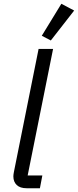

<svg xmlns="http://www.w3.org/2000/svg" viewBox="-20 -1000 414 1020"><path d="M374 -944 250 -785 202 -810 306 -980ZM192 0H121Q87 0 69 -17Q51 -34 51 -63Q51 -72 54 -87L185 -740H262L127 -68H205Z"/></svg>

Font: Aneliza
Style: Italic
Weight: 400
Italic angle: -11.31°
Designer: Mike Abbink, Paul van der Laan, Pieter van Rosmalen
Foundry: Bold Monday
Version: Version 3.0